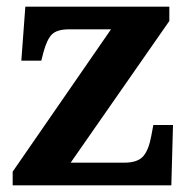

<svg xmlns="http://www.w3.org/2000/svg" viewBox="-20 -556 569 576"><path d="M18 0V-41L313 -468H187Q152 -468 136.5 -453.5Q121 -439 110 -398L104 -374H44L56 -536H488V-493L192 -68H353Q392 -68 409 -86.5Q426 -105 434 -149L440 -181H499L494 0Z"/></svg>

Font: Noto Serif Sinhala
Style: Bold
Weight: 700
Designer: Jelle Bosma - Monotype Design Team
Foundry: Monotype Imaging Inc.
Version: Version 2.007; ttfautohint (v1.8.4.7-5d5b)